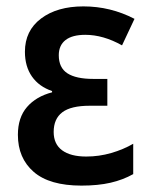

<svg xmlns="http://www.w3.org/2000/svg" viewBox="-20 -571 469 601"><path d="M316 -240H261Q202 -240 175 -219.5Q148 -199 148 -158Q148 -120 174.5 -100.5Q201 -81 250 -81Q290 -81 328 -92Q366 -103 397 -121V-26Q365 -8 326 1Q287 10 235 10Q135 10 85.5 -33Q36 -76 36 -149Q36 -203 64.5 -236Q93 -269 143 -282V-286Q102 -300 80 -331.5Q58 -363 58 -409Q58 -475 108.5 -513Q159 -551 241 -551Q326 -551 401 -512L362 -429Q303 -462 247 -462Q206 -462 185 -445.5Q164 -429 164 -398Q164 -359 191 -341.5Q218 -324 272 -324H316Z"/></svg>

Font: Noto Sans Display Medium Narrow
Style: Regular
Weight: 500
Width: 4
Designer: Monotype Design team
Foundry: Monotype Imaging Inc.
Version: Version 1.000